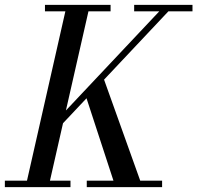

<svg xmlns="http://www.w3.org/2000/svg" viewBox="-60 -770 812 790"><path d="M118.5 -217 619 -748.5H656.5L156 -217ZM-40 0V-26.5H230V0ZM297 0V-26.5H607V0ZM45 0 215 -750H310L139.5 0ZM415.5 0 289 -387 361.5 -461 526.5 0ZM125 -723.5V-750H395V-723.5ZM492 -723.5V-750H732V-723.5Z"/></svg>

Font: Bodoni Moda 9pt
Style: Italic
Weight: 400
Italic angle: -13°
Designer: Owen Earl
Foundry: indestructible type
Version: Version 2.005